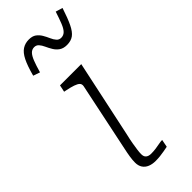

<svg xmlns="http://www.w3.org/2000/svg" viewBox="-256 -818 856 856"><g transform="rotate(-45 172.0 -390.0)"><path d="M242 -642Q220 -642 206 -651.5Q192 -661 183 -676Q174 -691 167.5 -705.5Q161 -720 152.5 -729.5Q144 -739 131 -739Q117 -739 107 -729Q97 -719 88.5 -697.5Q80 -676 70 -641L38 -652Q51 -701 65 -729Q79 -757 97 -768.5Q115 -780 138 -780Q160 -780 173 -770.5Q186 -761 194.5 -746.5Q203 -732 209.5 -717Q216 -702 224.5 -692.5Q233 -683 246 -683Q261 -683 271.5 -693.5Q282 -704 291 -726.5Q300 -749 311 -783L344 -773Q328 -724 314 -695Q300 -666 283.5 -654Q267 -642 242 -642ZM155 3Q135 3 119 -3.5Q103 -10 94 -23.5Q85 -37 85 -57Q85 -73 88 -92.5Q91 -112 96.5 -137Q102 -162 108 -192L164 -460Q166 -472 159 -479Q152 -486 136 -491.5Q120 -497 95 -502L85 -504L92 -537H226L148 -171Q142 -146 138.5 -125.5Q135 -105 133 -90Q131 -75 131 -64Q131 -48 140 -41Q149 -34 164 -34Q180 -34 194 -36Q208 -38 220.5 -40.5Q233 -43 242 -43L235 -7Q225 -5 211.5 -2.5Q198 0 184 1.5Q170 3 155 3Z"/></g></svg>

Font: Roboto Serif Thin
Style: Italic
Weight: 250
Italic angle: -10°
Version: Version 1.007